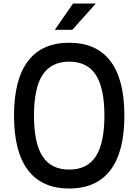

<svg xmlns="http://www.w3.org/2000/svg" viewBox="-20 -1060 790 1096"><path d="M375 16Q219 16 139.5 -89Q60 -194 60 -400Q60 -606 139.5 -711Q219 -816 375 -816Q531 -816 610.5 -711Q690 -606 690 -400Q690 -194 610.5 -89Q531 16 375 16ZM375 -92Q478 -92 527 -167.5Q576 -243 576 -400Q576 -557 527 -632.5Q478 -708 375 -708Q272 -708 223 -632.5Q174 -557 174 -400Q174 -243 223 -167.5Q272 -92 375 -92ZM293 -890 397 -1040H527L393 -890Z"/></svg>

Font: Martian Mono SemiExpanded
Style: Regular
Weight: 400
Width: 6
Monospace: yes
Designer: Roman Shamin
Foundry: Evil Martians
Version: Version 1.000